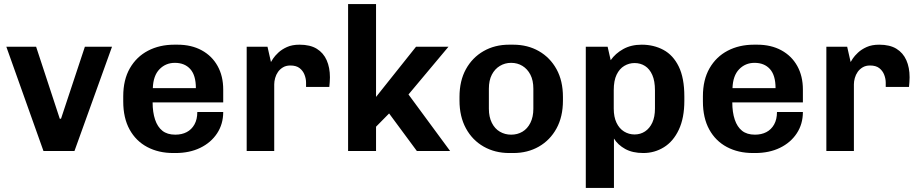

<svg xmlns="http://www.w3.org/2000/svg" viewBox="-20 -740 4499 941"><path d="M193 0 11 -511H157L273 -158H279L396 -511H529L345 0Z M829 10Q757 10 701.5 -19.5Q646 -49 615 -105.5Q584 -162 584 -243V-268Q584 -349 616.5 -405.5Q649 -462 705.5 -491.5Q762 -521 834 -521H850Q918 -521 968.5 -493.5Q1019 -466 1046.5 -416.5Q1074 -367 1074 -301V-238H728Q728 -190 740 -154Q752 -118 776 -99Q800 -80 839 -80Q871 -80 895 -92.5Q919 -105 933 -130Q947 -155 947 -191H1074Q1074 -132 1044 -86.5Q1014 -41 961.5 -15.5Q909 10 840 10ZM729 -308H940Q940 -371 912.5 -401.5Q885 -432 837 -432Q792 -432 761.5 -400.5Q731 -369 729 -308Z M1189 0V-511H1291L1308 -436Q1310 -440 1318.5 -453Q1327 -466 1344 -482Q1361 -498 1386.5 -509.5Q1412 -521 1448 -521Q1500 -521 1532.5 -501Q1565 -481 1581 -445Q1597 -409 1597 -361Q1597 -350 1596 -337Q1595 -324 1594 -314H1480V-335Q1480 -354 1472.5 -373.5Q1465 -393 1448.5 -406Q1432 -419 1403 -419Q1382 -419 1367 -410Q1352 -401 1342.5 -387.5Q1333 -374 1328.5 -357.5Q1324 -341 1324 -327V0Z M1686 0V-720H1823V-265L2019 -511H2178L1982 -277L2186 0H2023L1887 -184L1823 -119V0Z M2476 10Q2406 10 2350.5 -21.5Q2295 -53 2263.5 -111Q2232 -169 2232 -247V-265Q2232 -344 2263.5 -401Q2295 -458 2350 -489.5Q2405 -521 2475 -521H2495Q2566 -521 2621 -489.5Q2676 -458 2707.5 -401Q2739 -344 2739 -265V-247Q2739 -168 2707.5 -110.5Q2676 -53 2621 -21.5Q2566 10 2496 10ZM2485 -80Q2516 -80 2540.5 -94.5Q2565 -109 2579.5 -138Q2594 -167 2594 -207V-305Q2594 -346 2579.5 -374Q2565 -402 2540.5 -417Q2516 -432 2485 -432Q2455 -432 2430 -417Q2405 -402 2390.5 -374Q2376 -346 2376 -305V-207Q2376 -167 2390.5 -138Q2405 -109 2430 -94.5Q2455 -80 2485 -80Z M2851 181V-511H2958L2973 -445Q2996 -478 3034.5 -499.5Q3073 -521 3125 -521Q3184 -521 3231.5 -495.5Q3279 -470 3306.5 -414Q3334 -358 3334 -267V-246Q3334 -162 3307 -104.5Q3280 -47 3234 -18.5Q3188 10 3133 10Q3080 10 3044 -10Q3008 -30 2989 -61V181ZM3090 -81Q3119 -81 3141.5 -96Q3164 -111 3177 -139Q3190 -167 3190 -208V-297Q3190 -343 3177 -372.5Q3164 -402 3141.5 -416.5Q3119 -431 3090 -431Q3063 -431 3039.5 -417Q3016 -403 3002 -374Q2988 -345 2988 -298V-208Q2988 -167 3001.5 -138.5Q3015 -110 3038.5 -95.5Q3062 -81 3090 -81Z M3670 10Q3598 10 3542.5 -19.5Q3487 -49 3456 -105.5Q3425 -162 3425 -243V-268Q3425 -349 3457.5 -405.5Q3490 -462 3546.5 -491.5Q3603 -521 3675 -521H3691Q3759 -521 3809.5 -493.5Q3860 -466 3887.5 -416.5Q3915 -367 3915 -301V-238H3569Q3569 -190 3581 -154Q3593 -118 3617 -99Q3641 -80 3680 -80Q3712 -80 3736 -92.5Q3760 -105 3774 -130Q3788 -155 3788 -191H3915Q3915 -132 3885 -86.5Q3855 -41 3802.5 -15.5Q3750 10 3681 10ZM3570 -308H3781Q3781 -371 3753.5 -401.5Q3726 -432 3678 -432Q3633 -432 3602.5 -400.5Q3572 -369 3570 -308Z M4030 0V-511H4132L4149 -436Q4151 -440 4159.5 -453Q4168 -466 4185 -482Q4202 -498 4227.5 -509.5Q4253 -521 4289 -521Q4341 -521 4373.5 -501Q4406 -481 4422 -445Q4438 -409 4438 -361Q4438 -350 4437 -337Q4436 -324 4435 -314H4321V-335Q4321 -354 4313.5 -373.5Q4306 -393 4289.5 -406Q4273 -419 4244 -419Q4223 -419 4208 -410Q4193 -401 4183.5 -387.5Q4174 -374 4169.5 -357.5Q4165 -341 4165 -327V0Z"/></svg>

Font: Chivo SemiBold
Style: Regular
Weight: 600
Designer: Hector Gatti
Foundry: Omnibus-Type
Version: Version 2.002